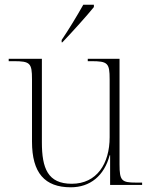

<svg xmlns="http://www.w3.org/2000/svg" viewBox="-20 -786 645 816"><path d="M242 -616V-606H245C287 -650 351 -721 379 -756V-766H334C309 -721 270 -657 242 -616ZM281 10C363 10 423 -39 446 -126H448V0H584V-10H558C497 -10 488 -18 488 -87V-536H353V-526H368C438 -526 446 -518 446 -449V-203C446 -90 391 -5 285 -5C183 -5 158 -71 158 -181V-536H17V-526H38C108 -526 116 -518 116 -449V-184C116 -51 170 10 281 10Z"/></svg>

Font: Noto Serif Display ExtraLight
Style: Regular
Weight: 200
Designer: Monotype Design Team
Foundry: Monotype Imaging Inc.
Version: Version 2.009